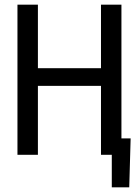

<svg xmlns="http://www.w3.org/2000/svg" viewBox="-20 -658 590 816"><path d="M455.1 0H409.2V-293H141.1V0H54.2V-638.2H141.1V-368.2H409.2V-638.2H496.1V-69.8H535.2L529.3 138.2H455.1Z"/></svg>

Font: Code New Roman
Style: Regular
Weight: 400
Monospace: yes
Designer: Sam Radian
Foundry: Code New Roman
Version: Version 2.00 November 29, 2014